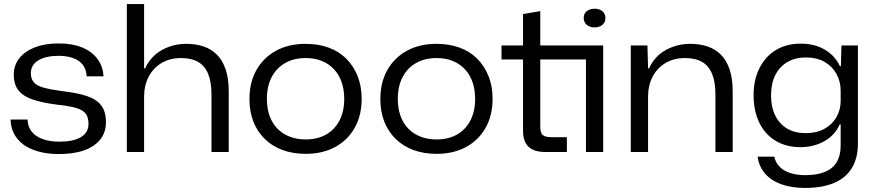

<svg xmlns="http://www.w3.org/2000/svg" viewBox="-20 -749 4315 946"><path d="M270 10Q215 10 171 -2Q127 -14 96.5 -36Q66 -58 49.5 -89.5Q33 -121 32 -160H116Q117 -124 136.5 -100Q156 -76 191 -63.5Q226 -51 272 -51Q340 -51 378 -73Q416 -95 416 -139Q416 -172 401.5 -190Q387 -208 354 -217.5Q321 -227 264 -233Q191 -242 143 -258Q95 -274 71.5 -303Q48 -332 48 -381Q48 -428 75.5 -462.5Q103 -497 152.5 -516Q202 -535 269 -535Q337 -535 385 -515Q433 -495 460 -459Q487 -423 490 -373H407Q405 -409 387 -431Q369 -453 338.5 -463.5Q308 -474 269 -474Q207 -474 169.5 -452Q132 -430 132 -388Q132 -359 148 -342Q164 -325 198.5 -316Q233 -307 286 -300Q358 -292 406 -276.5Q454 -261 478 -230.5Q502 -200 502 -146Q502 -98 475 -63Q448 -28 396.5 -9Q345 10 270 10Z M605 0V-729H690V-412H695Q722 -471 777 -502Q832 -533 898 -533Q944 -533 982 -520.5Q1020 -508 1048 -480.5Q1076 -453 1091.5 -408Q1107 -363 1107 -298V0H1022V-283Q1022 -345 1005.5 -385Q989 -425 956 -444Q923 -463 872 -463Q817 -463 776 -438.5Q735 -414 712.5 -371Q690 -328 690 -272V0Z M1486 9Q1424 9 1373 -9.5Q1322 -28 1285 -64Q1248 -100 1228.5 -149.5Q1209 -199 1209 -261Q1209 -343 1243.5 -404Q1278 -465 1340 -499Q1402 -533 1486 -533Q1548 -533 1599 -514.5Q1650 -496 1686 -460Q1722 -424 1742 -374Q1762 -324 1762 -262Q1762 -181 1728 -120Q1694 -59 1632 -25Q1570 9 1486 9ZM1486 -62Q1544 -62 1586.5 -86Q1629 -110 1652.5 -155Q1676 -200 1676 -262Q1676 -308 1663 -345Q1650 -382 1625 -408.5Q1600 -435 1565 -449Q1530 -463 1486 -463Q1428 -463 1385 -438.5Q1342 -414 1318.5 -369Q1295 -324 1295 -261Q1295 -216 1308 -179Q1321 -142 1346 -116Q1371 -90 1406.5 -76Q1442 -62 1486 -62Z M2131 9Q2069 9 2018 -9.5Q1967 -28 1930 -64Q1893 -100 1873.5 -149.5Q1854 -199 1854 -261Q1854 -343 1888.5 -404Q1923 -465 1985 -499Q2047 -533 2131 -533Q2193 -533 2244 -514.5Q2295 -496 2331 -460Q2367 -424 2387 -374Q2407 -324 2407 -262Q2407 -181 2373 -120Q2339 -59 2277 -25Q2215 9 2131 9ZM2131 -62Q2189 -62 2231.5 -86Q2274 -110 2297.5 -155Q2321 -200 2321 -262Q2321 -308 2308 -345Q2295 -382 2270 -408.5Q2245 -435 2210 -449Q2175 -463 2131 -463Q2073 -463 2030 -438.5Q1987 -414 1963.5 -369Q1940 -324 1940 -261Q1940 -216 1953 -179Q1966 -142 1991 -116Q2016 -90 2051.5 -76Q2087 -62 2131 -62Z M2668 0Q2630 0 2605.5 -11.5Q2581 -23 2569 -46Q2557 -69 2557 -103V-456H2451V-525H2557V-680L2642 -694V-525H2952V0H2867V-456H2642V-123Q2642 -93 2655 -83Q2668 -73 2697 -73H2773V0ZM2910 -614Q2885 -614 2870.5 -627Q2856 -640 2856 -660Q2856 -682 2871 -694Q2886 -706 2910 -706Q2934 -706 2948.5 -693.5Q2963 -681 2963 -660Q2963 -639 2948 -626.5Q2933 -614 2910 -614Z M3088 0V-525H3170L3173 -412H3178Q3205 -472 3260.5 -502.5Q3316 -533 3381 -533Q3427 -533 3465 -520.5Q3503 -508 3531 -480.5Q3559 -453 3574.5 -408Q3590 -363 3590 -298V0H3505V-283Q3505 -345 3488.5 -385Q3472 -425 3439 -444Q3406 -463 3355 -463Q3300 -463 3259 -438.5Q3218 -414 3195.5 -371Q3173 -328 3173 -272V0Z M3946 177Q3879 177 3828.5 158.5Q3778 140 3748.5 105Q3719 70 3713 23H3795Q3801 52 3821 72.5Q3841 93 3873.5 103.5Q3906 114 3948 114Q4004 114 4043 98.5Q4082 83 4102 50.5Q4122 18 4122 -33V-136H4117Q4096 -85 4043.5 -54.5Q3991 -24 3923 -24Q3870 -24 3827.5 -42Q3785 -60 3755 -93.5Q3725 -127 3709 -174Q3693 -221 3693 -279Q3693 -357 3722.5 -414.5Q3752 -472 3804 -503Q3856 -534 3925 -534Q3994 -534 4044.5 -504Q4095 -474 4118 -423H4123L4126 -525H4207V-42Q4207 31 4176.5 80Q4146 129 4088 153Q4030 177 3946 177ZM3949 -93Q4003 -93 4041.5 -114Q4080 -135 4101 -171.5Q4122 -208 4122 -252V-301Q4122 -348 4101 -385.5Q4080 -423 4042 -444.5Q4004 -466 3951 -466Q3899 -466 3860 -443.5Q3821 -421 3800 -379Q3779 -337 3779 -279Q3779 -221 3800 -179Q3821 -137 3859 -115Q3897 -93 3949 -93Z"/></svg>

Font: Mona Sans SemiExpanded
Style: Regular
Weight: 400
Width: 6
Designer: Deni Anggara
Foundry: GitHub
Version: Version 2.000